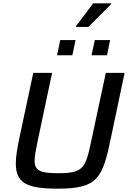

<svg xmlns="http://www.w3.org/2000/svg" viewBox="-20 -1126 769 1154"><path d="M437 -969V-964H511L648 -1101V-1106H540ZM342 -885 323 -794H415L434 -885ZM550 -885 530 -794H623L642 -885ZM326 8C568 8 597 -53 648 -304L729 -688H616L527 -272C494 -115 480 -85 328 -85C222 -85 188 -100 188 -160C188 -187 195 -222 205 -272L293 -688H180L98 -304C84 -237 75 -185 75 -144C75 -27 139 8 326 8Z"/></svg>

Font: Saira UNSAM Medium Italic
Style: Regular
Weight: 500
Italic angle: -12°
Designer: Hector Gatti with collaboration of the Omnibus-Type team
Foundry: Omnibus-Type
Version: Version 0.072;PS 000.072;hotconv 1.0.88;makeotf.lib2.5.64775